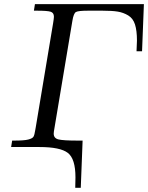

<svg xmlns="http://www.w3.org/2000/svg" viewBox="-20 -703 708 918"><path d="M33.2 0 38.1 -30.8H48.8Q95.7 -30.8 115.2 -35.9Q134.8 -41 139.9 -49.1Q145 -57.1 148.9 -83Q149.9 -89.8 150.9 -94.2L233.9 -591.8Q237.8 -615.7 237.8 -623Q237.8 -642.1 221.9 -647Q206.1 -651.9 157.2 -651.9H142.1L147 -683.1H668L659.2 -458H632.8Q634.8 -492.2 634.8 -508.8Q634.8 -556.6 625.5 -585.9Q616.2 -615.2 593 -629.2Q569.8 -643.1 543 -647.5Q516.1 -651.9 470.2 -651.9H400.9Q354 -651.9 343 -645.5Q332 -639.2 326.2 -604L237.8 -75.2Q236.8 -71.3 236.8 -64Q236.8 -42 259.5 -36.4Q282.2 -30.8 351.1 -30.8H375L366.2 194.8H339.8Q339.8 187 340.3 169.9Q340.8 152.8 340.8 145Q340.8 56.2 304.4 28.1Q268.1 0 168.9 0Z"/></svg>

Font: CMU Serif Extra
Style: RomanSlanted
Weight: 500
Italic angle: -9.46001°
Version: Version 0.7.0